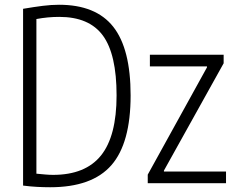

<svg xmlns="http://www.w3.org/2000/svg" viewBox="-20 -770 999 807"><path d="M601 -36 850 -487V-491H610V-540H920V-504L669 -53V-49H930V0H601ZM191 17Q164 17 136 15.5Q108 14 77 10V-733Q124 -741 160 -745.5Q196 -750 228 -750Q383 -750 456 -657.5Q529 -565 529 -369Q529 -168 448 -75.5Q367 17 191 17ZM203 -35Q339 -35 404.5 -116.5Q470 -198 470 -369Q470 -542 412.5 -620.5Q355 -699 229 -699Q181 -699 133 -690V-40Q154 -38 171 -36.5Q188 -35 203 -35Z"/></svg>

Font: Encode Sans Compressed
Style: Light
Weight: 300
Designer: Pablo Impallari, Andres Torresi
Foundry: Pablo Impallari, Andres Torresi
Version: Version 1.000; ttfautohint (v1.00) -l 8 -r 50 -G 200 -x 14 -